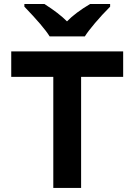

<svg xmlns="http://www.w3.org/2000/svg" viewBox="-20 -930 637 950"><path d="M381.3 0H243.7V-549.8H35.6V-675.8H589.4V-549.8H381.3ZM399.9 -750H225.6Q195.3 -798.8 100.6 -897V-910.2H199.7Q271.5 -864.7 311.5 -824.2Q352.5 -866.7 425.8 -910.2H524.9V-897Q483.9 -856 449.5 -815.2Q415 -774.4 399.9 -750Z"/></svg>

Font: Cadman
Style: Bold
Weight: 700
Designer: Paul James MIller
Foundry: High-Logic / Made with FontCreator
Version: Version 2.114;March 28, 2021;FontCreator 13.0.0.2683 64-bit